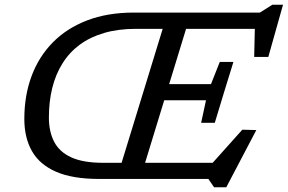

<svg xmlns="http://www.w3.org/2000/svg" viewBox="-20 -754 1212 809"><path d="M686.5 -701H785L570.5 0H471.5ZM543.5 -701H1075L1127.5 -734H1172.5L1110.5 -514H1051L1054.5 -665L1076.5 -632.5H553Q478 -632.5 419 -615.2Q360 -598 316.2 -565.8Q272.5 -533.5 243.5 -487.2Q214.5 -441 200.2 -383.5Q186 -326 186 -258.5Q186 -200 208 -157Q230 -114 280.2 -91Q330.5 -68 415 -68H902L847 -35.5L1001 -207.5L1060 -206L933.5 35H882L858 0H397.5Q286 0 216.5 -30.2Q147 -60.5 114.8 -117Q82.5 -173.5 82.5 -253Q82.5 -351 112.8 -432.8Q143 -514.5 202 -574.8Q261 -635 347 -668Q433 -701 543.5 -701ZM885 -236.5H827.5L848 -331.5H614L635.5 -399.5H869L906 -493H963.5L924 -365Z"/></svg>

Font: Newsreader 8pt
Style: Italic
Weight: 400
Italic angle: -17°
Version: Version 1.003